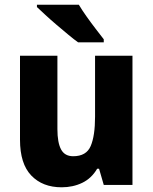

<svg xmlns="http://www.w3.org/2000/svg" viewBox="-20 -786 650 816"><path d="M543 -549V0H421L401 -69H393Q369 -28 329.5 -9Q290 10 242 10Q161 10 113 -40Q65 -90 65 -192V-549H224V-237Q224 -180 239.5 -151Q255 -122 291 -122Q347 -122 365.5 -165.5Q384 -209 384 -290V-549ZM315 -766Q328 -744 347.5 -716.5Q367 -689 387 -663Q407 -637 421 -619V-606H312Q295 -618 271 -638Q247 -658 221 -680Q195 -702 173 -722.5Q151 -743 137 -756V-766Z"/></svg>

Font: Noto Sans Gurmukhi SemiCondensed ExtraBold
Style: Regular
Weight: 800
Width: 4
Designer: Jelle Bosma - Monotype Design Team
Foundry: Monotype Imaging Inc.
Version: Version 2.004; ttfautohint (v1.8.4.7-5d5b)